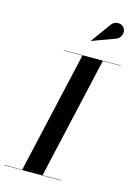

<svg xmlns="http://www.w3.org/2000/svg" viewBox="-185 -1063 802 1138"><g transform="rotate(15 216.5 -494.5)"><path d="M404 -896C435.5 -905.5 448 -944 432.5 -968.5C419 -990.5 377.5 -1001 352.5 -967L265 -846L266 -845ZM-41 -2V0H309V-2H194L363.5 -748H474V-750H124V-748H238.5L69 -2Z"/></g></svg>

Font: Bodoni* 96pt Medium
Style: Italic
Weight: 500
Italic angle: -13°
Version: Version 2.3